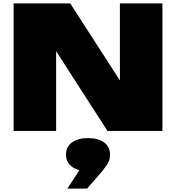

<svg xmlns="http://www.w3.org/2000/svg" viewBox="-20 -770 1035 1129"><path d="M60 0V-750H393L685 -297V-750H935V0H612L310 -469V0ZM376 339 447 231Q422 224 404 211Q368 185 368 139Q368 93 403.5 67.5Q439 42 498 42Q557 42 592 67.5Q627 93 627 140Q627 171 609.5 198Q592 225 556 266L492 339Z"/></svg>

Font: Bounded
Style: Regular
Weight: 900
Designer: Vlad Churkin
Version: Version 1.0